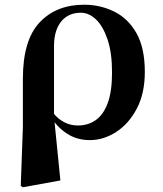

<svg xmlns="http://www.w3.org/2000/svg" viewBox="-20 -577 692 814"><path d="M68 211 77 -38V-243Q77 -406 147.5 -481.5Q218 -557 337 -557Q405 -557 464 -528Q523 -499 558.5 -436.5Q594 -374 594 -272Q594 -181 560 -116.5Q526 -52 472.5 -17.5Q419 17 361 17Q306 17 264 -10.5Q222 -38 196 -81H192L208 -95Q227 -72 253 -58.5Q279 -45 311 -45Q353 -45 385.5 -67.5Q418 -90 436.5 -139.5Q455 -189 455 -270Q455 -353 436 -409.5Q417 -466 387 -494.5Q357 -523 323 -523Q270 -523 240 -486.5Q210 -450 209 -386V-85L210 -72L236 188L77 217Z"/></svg>

Font: Noto Serif TC ExtraBold
Style: Regular
Weight: 800
Designer: Ryoko NISHIZUKA 西塚涼子 (kana & ideographs); Frank Grießhammer (Latin, Greek & Cyrillic); Wenlong ZHANG 张文龙 (bopomofo); San
Foundry: Adobe
Version: Version 2.002-H1;hotconv 1.1.0;makeotfexe 2.6.0